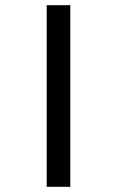

<svg xmlns="http://www.w3.org/2000/svg" viewBox="-20 -720 451 740"><path d="M160 -700H251V0H160Z"/></svg>

Font: Tenor Sans
Style: Regular
Weight: 400
Designer: Denis Masharov
Foundry: Denis Masharov
Version: Version 1.1